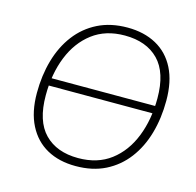

<svg xmlns="http://www.w3.org/2000/svg" viewBox="-105 -822 961 940"><g transform="rotate(15 375.5 -352.5)"><path d="M107 -339 113 -377H688L682 -339ZM357 8Q273 8 211.5 -26Q150 -60 116 -126.5Q82 -193 82 -289Q82 -378 104 -455Q126 -532 170 -590Q214 -648 279 -680.5Q344 -713 429 -713Q513 -713 575 -679Q637 -645 670.5 -579Q704 -513 704 -416Q704 -327 682 -250Q660 -173 616 -115Q572 -57 507.5 -24.5Q443 8 357 8ZM359 -33Q457 -33 523.5 -83.5Q590 -134 624.5 -221Q659 -308 659 -416Q659 -546 597.5 -609Q536 -672 426 -672Q329 -672 262.5 -621.5Q196 -571 161.5 -484.5Q127 -398 127 -289Q127 -159 188.5 -96Q250 -33 359 -33Z"/></g></svg>

Font: Nunito Sans 12pt ExtraLight
Style: Italic
Weight: 200
Italic angle: -9°
Designer: Vernon Adams
Foundry: Vernon Adams
Version: Version 3.101;gftools[0.9.27]